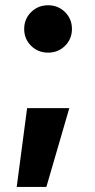

<svg xmlns="http://www.w3.org/2000/svg" viewBox="-20 -534 365 740"><path d="M44.4 186.5 84.5 -117.2H247.1L158.7 186.5ZM165.5 -331.1Q126.5 -331.1 99.9 -357.4Q73.2 -383.8 73.2 -422.4Q73.2 -460.9 99.9 -487.3Q126.5 -513.7 165.5 -513.7Q204.1 -513.7 230.7 -487.3Q257.3 -460.9 257.3 -422.4Q257.3 -383.8 230.7 -357.4Q204.1 -331.1 165.5 -331.1Z"/></svg>

Font: Inter 20pt ExtraBold
Style: Regular
Weight: 800
Version: Version 4.001;git-66647c0bb